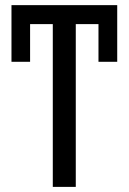

<svg xmlns="http://www.w3.org/2000/svg" viewBox="-20 -731 503 751"><path d="M24.9 -710.9H438.5V-489.3H365.2V-636.7H276.4V0H186.5V-636.7H97.7V-489.3H24.9Z"/></svg>

Font: LXGW WenKai Screen R
Style: Regular
Weight: 400
Designer: Fontworks Inc.
Version: Version 1.235;May 31, 2022